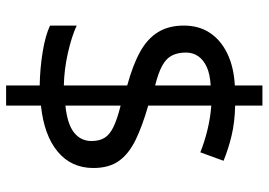

<svg xmlns="http://www.w3.org/2000/svg" viewBox="-142 -656 857 612"><g transform="rotate(90 286.0 -350.5)"><path d="M253 -49Q198 -50 146 -58.5Q94 -67 62 -82V-167Q96 -151 149 -139Q202 -127 253 -126V-328Q187 -346 145 -369.5Q103 -393 82.5 -427Q62 -461 62 -508Q62 -557 85.5 -592Q109 -627 152 -647.5Q195 -668 253 -671V-759H317V-672Q370 -671 413.5 -660.5Q457 -650 493 -635L466 -561Q434 -574 395.5 -583.5Q357 -593 317 -596V-395Q383 -376 427 -354.5Q471 -333 493.5 -301.5Q516 -270 516 -220Q516 -150 464 -106.5Q412 -63 317 -53V58H253ZM317 -131Q376 -137 403 -158.5Q430 -180 430 -214Q430 -239 420 -255.5Q410 -272 385.5 -284Q361 -296 317 -307ZM253 -594Q217 -592 194 -581.5Q171 -571 159.5 -554Q148 -537 148 -515Q148 -489 157.5 -470.5Q167 -452 190 -439.5Q213 -427 253 -417Z"/></g></svg>

Font: uoriya05
Style: Book
Weight: 400
Designer: Jelle Bosma - Monotype Design Team
Foundry: Monotype Imaging Inc.
Version: Version 2.003